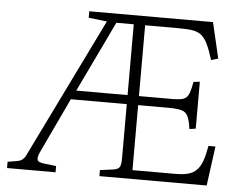

<svg xmlns="http://www.w3.org/2000/svg" viewBox="-50 -763 1048 824"><g transform="rotate(5 473.5 -350.5)"><path d="M9 0V-27L51 -34Q62 -36 69 -40.5Q76 -45 81.5 -53Q87 -61 92 -73L381 -664L302 -673V-701H835L871 -547L841 -538Q827 -583 814.5 -608Q802 -633 786 -644.5Q770 -656 746.5 -659Q723 -662 687 -662H546V-357H687Q711 -357 726 -359.5Q741 -362 749.5 -369.5Q758 -377 763.5 -393.5Q769 -410 774 -438L801 -441V-239L774 -235Q769 -273 760 -290.5Q751 -308 731.5 -313Q712 -318 673 -318H546V-38H729Q764 -38 786 -44Q808 -50 822.5 -65Q837 -80 846 -105Q855 -130 862 -170H892L869 0H407V-26L466 -34Q485 -37 491 -47Q497 -57 497 -85V-318H256L146 -85Q140 -73 137.5 -63.5Q135 -54 136.5 -47.5Q138 -41 145 -38Q152 -35 165 -33L218 -27V0ZM276 -357H497V-662H422Z"/></g></svg>

Font: Literata ExtraLight
Style: Regular
Weight: 250
Designer: Latin by Veronika Burian and Jose Scaglione. Greek by Irene Vlachou. Cyrillic by Vera Evstafieva.
Foundry: TypeTogether
Version: Version 3.103;gftools[0.9.29]